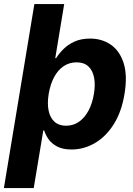

<svg xmlns="http://www.w3.org/2000/svg" viewBox="-55 -748 673 972"><path d="M307 8.8Q263.3 8.8 235 -6Q206.7 -20.7 191.1 -42.8Q175.5 -64.9 168.7 -87.5H164.2L115.7 204.1H-35.3L119 -727.5H270L224.7 -453.7H229.2Q243 -476.1 265.7 -499Q288.5 -522 321.9 -537.4Q355.4 -552.7 401 -552.7Q461 -552.7 506.1 -521.7Q551.1 -490.6 571 -428.3Q590.9 -365.9 575.3 -272.1Q560.3 -181 520.4 -118.3Q480.5 -55.6 425 -23.4Q369.5 8.8 307 8.8ZM279.4 -111.5Q316.7 -111.5 345.5 -132Q374.3 -152.4 393.5 -188.8Q412.7 -225.2 420.4 -272.5Q428.4 -319.8 421.2 -355.8Q414 -391.8 392.1 -412.1Q370.2 -432.4 332.5 -432.4Q295.9 -432.4 266.9 -412.8Q238 -393.2 218.8 -357.3Q199.7 -321.4 191.5 -272.5Q183.6 -224.1 191.1 -188Q198.5 -151.9 220.8 -131.7Q243.2 -111.5 279.4 -111.5Z"/></svg>

Font: Inter Tight
Style: Italic
Weight: 400
Italic angle: -9.39999°
Designer: Rasmus Andersson
Foundry: rsms
Version: Version 3.002